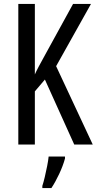

<svg xmlns="http://www.w3.org/2000/svg" viewBox="-20 -734 491 975"><path d="M451 0H357L208 -330L157 -270V0H73V-714H157V-356Q168 -382 211 -459L351 -714H442L265 -398ZM310 71Q300 108 280.5 149.5Q261 191 241 221H195V210Q201 192 207.5 164.5Q214 137 219.5 109Q225 81 227 61H310Z"/></svg>

Font: Noto Sans Khmer UI ExtraCondensed
Style: Regular
Weight: 400
Width: 2
Designer: Danh Hong and the Monotype Design Team
Foundry: Monotype Imaging Inc.
Version: Version 2.002; ttfautohint (v1.8.4.7-5d5b)